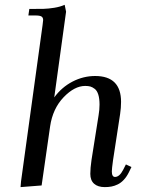

<svg xmlns="http://www.w3.org/2000/svg" viewBox="-20 -766 582 793"><path d="M64.9 6.8 66.9 -17.1 155.8 -662.1Q158.2 -681.6 158.2 -683.1Q158.2 -693.4 151.4 -697.8Q144.5 -702.1 127 -702.1H97.2L101.1 -729Q141.6 -729 160.6 -729.5Q179.7 -730 204.1 -733.9Q228.5 -737.8 247.1 -746.1L252.9 -717.8L204.1 -363.8Q234.9 -405.8 279.5 -429Q324.2 -452.1 373 -452.1Q480 -452.1 480 -345.2Q480 -320.3 476.1 -294.9L446.8 -104Q441.9 -68.8 441.9 -58.1Q441.9 -35.2 455.1 -35.2Q473.6 -35.2 488.8 -64.9L500 -86.9L522.9 -76.2L512.2 -54.2Q502.9 -35.6 491.2 -23.2Q479.5 -10.7 466.3 -4.4Q453.1 2 440.4 4.4Q427.7 6.8 413.1 6.8Q384.3 6.8 368.7 -7.1Q353 -21 353 -47.9Q353 -71.8 357.9 -105L387.2 -290Q391.1 -313 391.1 -334Q391.1 -358.9 386 -375.2Q380.9 -391.6 371.3 -398.9Q361.8 -406.2 353 -408.7Q344.2 -411.1 332 -411.1Q287.6 -411.1 242.7 -364.3Q197.8 -317.4 187 -244.1L151.9 0Z"/></svg>

Font: Dihjauti
Style: Bold Italic
Weight: 700
Italic angle: -9°
Designer: T. Christopher White
Version: Version 3.0.0